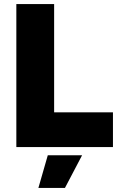

<svg xmlns="http://www.w3.org/2000/svg" viewBox="-20 -720 593 940"><path d="M60 -700H245V-170H533V0H60ZM214 40H382L298 200H168Z"/></svg>

Font: Oak Sans Black
Style: Regular
Weight: 900
Designer: Erik Kennedy, Walven
Foundry: Erik Kennedy, Walven
Version: Version 1.000